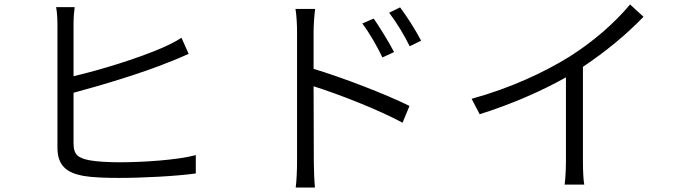

<svg xmlns="http://www.w3.org/2000/svg" viewBox="-20 -798 3040 859"><path d="M314 -766H231C235 -747 237 -715 237 -689C237 -637 237 -231 237 -138C237 -57 278 -25 353 -11C394 -4 453 -2 512 -2C621 -2 771 -10 856 -22V-104C773 -82 621 -72 515 -72C465 -72 411 -75 380 -81C331 -91 309 -104 309 -157V-383C433 -416 619 -472 733 -519C763 -530 797 -545 824 -557L792 -629C766 -612 737 -598 708 -585C601 -538 429 -485 309 -457V-689C309 -717 311 -744 314 -766Z M1652 -715 1601 -693C1634 -649 1667 -591 1691 -541L1743 -565C1719 -612 1676 -680 1652 -715ZM1770 -765 1721 -741C1754 -698 1788 -642 1813 -591L1864 -616C1840 -663 1796 -731 1770 -765ZM1309 -74C1309 -37 1307 10 1303 41H1389C1386 9 1384 -42 1384 -74L1383 -412C1494 -377 1672 -308 1781 -249L1812 -324C1703 -378 1515 -450 1383 -490V-657C1383 -685 1386 -728 1390 -758H1302C1307 -728 1309 -684 1309 -657C1309 -573 1309 -126 1309 -74Z M2090 -356 2126 -287C2267 -331 2406 -392 2512 -452V-74C2512 -38 2509 10 2506 28H2594C2590 10 2588 -38 2588 -74V-499C2691 -568 2782 -643 2859 -723L2799 -778C2729 -694 2632 -610 2527 -544C2416 -475 2262 -403 2090 -356Z"/></svg>

Font: ChiuKong Gothic CL Normal
Style: Regular
Weight: 350
Designer: Ryoko NISHIZUKA 西塚涼子 (kana, bopomofo & ideographs); Paul D. Hunt (Latin, Greek & Cyrillic); Sandoll Communications 산돌커뮤니
Foundry: Adobe
Version: Version 1.300